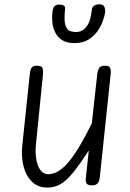

<svg xmlns="http://www.w3.org/2000/svg" viewBox="-20 -838 586 868"><path d="M194 10Q151.5 10 124.2 -16.8Q97 -43.5 86.2 -86.8Q75.5 -130 80.5 -178.5L115 -506Q116 -514.5 118.2 -522.5Q120.5 -530.5 126.8 -535.8Q133 -541 146.5 -541Q168.5 -541 172.2 -530.5Q176 -520 174.5 -504L142 -180.5Q139 -148 144 -118Q149 -88 162.5 -69.2Q176 -50.5 198 -50.5Q244 -50.5 290.2 -105.8Q336.5 -161 395 -280L420 -506Q421.5 -518.5 427.8 -529.8Q434 -541 454.5 -541Q474 -541 478 -530.5Q482 -520 480.5 -504L431 -35Q429 -16.5 420.5 -8.2Q412 0 394.5 0Q378.5 0 372.2 -7.5Q366 -15 368 -33L381.5 -157.5Q339.5 -93.5 309.8 -57Q280 -20.5 253.2 -5.2Q226.5 10 194 10ZM317 -643Q281.5 -643 260.2 -657Q239 -671 228.8 -693Q218.5 -715 216.5 -739.2Q214.5 -763.5 217 -784Q219.5 -804 227.5 -810.8Q235.5 -817.5 246.5 -817.5Q261 -817.5 268.5 -812.8Q276 -808 274 -793.5Q268.5 -742.5 276.5 -721.8Q284.5 -701 298.5 -697Q312.5 -693 324 -693Q336.5 -693 351 -699.8Q365.5 -706.5 377.8 -727.8Q390 -749 395 -792.5Q397 -808 407.2 -813.2Q417.5 -818.5 429.5 -818.5Q447 -818.5 452 -806.8Q457 -795 455 -780.5Q453 -766.5 445 -743.5Q437 -720.5 421 -697.5Q405 -674.5 379.5 -658.8Q354 -643 317 -643Z"/></svg>

Font: Edu NSW ACT Hand Pre
Style: Regular
Weight: 400
Designer: Tina and Corey Anderson, Eben Sorkin, Mirko Velimirovic
Foundry: Sorkin Type Co.
Version: Version 2.000